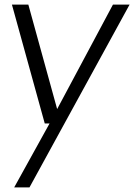

<svg xmlns="http://www.w3.org/2000/svg" viewBox="-20 -570 587 840"><path d="M546.9 -549.8 108.9 250H42L196.8 -29.8H175.8L32.2 -549.8H104L230 -92.8L474.1 -549.8Z"/></svg>

Font: Oakes Grotesk
Style: Light Italic
Weight: 300
Designer: Samuel Oakes
Foundry: Samuel Oakes
Version: Version 1.0 | wf-rip DC20170320